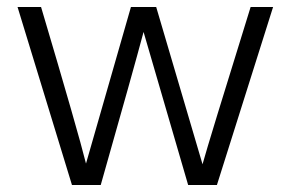

<svg xmlns="http://www.w3.org/2000/svg" viewBox="-20 -527 828 547"><path d="M267 0H185L30 -507H97Q203 -150 225 -61Q230 -79 353 -507H425L557 -59Q574 -121 694 -507H758L598 0H516L389 -436Q360 -327 267 0Z"/></svg>

Font: Hind Jalandhar Light
Style: Regular
Weight: 300
Designer: Namrata Goyal
Foundry: Indian Type Foundry
Version: Version 0.702;PS 1.0;hotconv 1.0.81;makeotf.lib2.5.63406